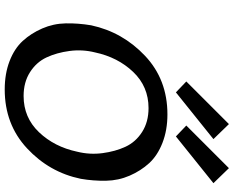

<svg xmlns="http://www.w3.org/2000/svg" viewBox="-106 -852 966 793"><g transform="rotate(90 376.5 -456.0)"><path d="M362 -700 317 -743 493 -919 555 -855ZM544 -700 499 -743 675 -919 737 -855ZM350 7Q285 7 233 -13Q181 -33 149.5 -67.5Q118 -102 98 -148Q78 -194 77 -245Q76 -296 85 -350Q113 -480 211 -572.5Q309 -665 453 -665Q518 -665 570.5 -644.5Q623 -624 654.5 -589.5Q686 -555 706 -509Q726 -463 727 -411.5Q728 -360 719 -307Q692 -177 593 -85Q494 7 350 7ZM377 -71Q466 -71 526.5 -134.5Q587 -198 607 -292Q620 -344 613 -397Q606 -450 586.5 -492Q567 -534 525.5 -560.5Q484 -587 427 -587Q338 -587 277.5 -523.5Q217 -460 197 -366Q184 -314 191 -261Q198 -208 217.5 -166Q237 -124 278.5 -97.5Q320 -71 377 -71Z"/></g></svg>

Font: EauTestInfant Semibold
Style: Italic
Weight: 600
Italic angle: -12°
Designer: Christian Thalmann (Catharsis Fonts)
Version: Version 0.001;PS 000.001;hotconv 1.0.88;makeotf.lib2.5.64775